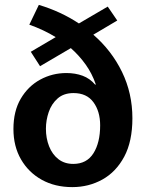

<svg xmlns="http://www.w3.org/2000/svg" viewBox="-20 -756 599 786"><path d="M276 10Q205 10 151 -20Q97 -50 66 -103.5Q35 -157 35 -228Q35 -301 65 -352Q95 -403 144.5 -430Q194 -457 252 -457Q288 -457 318 -446Q348 -435 370 -409L372 -411Q357 -455 330.5 -492Q304 -529 270 -559L144 -485L106 -544L208 -604Q159 -634 100 -655L139 -736Q229 -709 303 -660L421 -729L460 -672L362 -614Q437 -549 479.5 -461.5Q522 -374 522 -272Q522 -177 488.5 -114.5Q455 -52 399 -21Q343 10 276 10ZM280 -85Q335 -85 362.5 -128.5Q390 -172 390 -243Q390 -300 362.5 -337.5Q335 -375 281 -375Q241 -375 216 -353Q191 -331 179.5 -297.5Q168 -264 168 -229Q168 -190 181 -157Q194 -124 219 -104.5Q244 -85 280 -85Z"/></svg>

Font: Murecho Medium
Style: Regular
Weight: 500
Designer: Neil Summerour
Foundry: Positype
Version: Version 1.010; ttfautohint (v1.8.3)